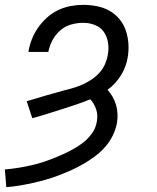

<svg xmlns="http://www.w3.org/2000/svg" viewBox="-25 -548 645 791"><path d="M1 223 -5 150Q22 148 49.5 143.5Q77 139 104 133Q131 127 157.5 118Q184 109 210.5 98Q237 87 262.5 74Q288 61 311.5 44Q335 27 352.5 3.5Q370 -20 374 -48Q379 -74 371 -98Q363 -122 347 -139Q318 -127 288 -117Q258 -107 228 -97.5Q198 -88 168 -78.5Q138 -69 108 -61L85 -131Q124 -143 164 -154.5Q204 -166 244 -177H245Q265 -182 284 -188Q303 -194 321 -202.5Q339 -211 356 -223Q373 -235 386.5 -250.5Q400 -266 408 -284.5Q416 -303 419 -322Q424 -347 420 -372.5Q416 -398 402.5 -417Q389 -436 366 -445Q343 -454 318 -454Q293 -454 268 -447Q243 -440 223 -422.5Q203 -405 191 -382Q179 -359 174 -334H92Q96 -360 106 -385.5Q116 -411 131.5 -433.5Q147 -456 168 -475Q189 -494 214 -506Q239 -518 265.5 -523Q292 -528 318 -528Q346 -528 374 -522.5Q402 -517 425.5 -504Q449 -491 466.5 -470Q484 -449 493 -423Q502 -397 504 -368.5Q506 -340 501 -311Q498 -292 491 -273.5Q484 -255 473.5 -238Q463 -221 449 -205.5Q435 -190 418 -178Q430 -165 439 -149Q448 -133 453 -116Q458 -99 459 -80Q460 -61 457 -42Q452 -15 439.5 10.5Q427 36 408 57.5Q389 79 365.5 96.5Q342 114 317.5 128Q293 142 267.5 153.5Q242 165 215.5 175Q189 185 162.5 192.5Q136 200 109 206Q82 212 55 216.5Q28 221 1 223Z"/></svg>

Font: Iosevka Etoile Oblique
Style: Regular
Weight: 400
Italic angle: -9°
Designer: Belleve Invis
Foundry: Belleve Invis
Version: Version 15.5.2; ttfautohint (v1.8.4)